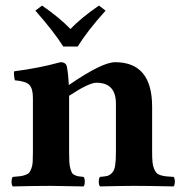

<svg xmlns="http://www.w3.org/2000/svg" viewBox="-20 -667 656 689"><path d="M525.9 -284.2V-122.1Q525.9 -101.1 527.1 -86.9Q528.3 -72.8 532.5 -62.5Q536.6 -52.2 541.3 -46.9Q545.9 -41.5 556.2 -38.3Q566.4 -35.2 575.9 -34.2Q585.4 -33.2 603 -32.2Q607.4 -27.8 607.4 -15.1Q607.4 -2.4 603 2Q517.1 0 460.9 0Q422.9 0 338.9 2Q334.5 -2.4 334.5 -15.1Q334.5 -27.8 338.9 -32.2Q356.9 -33.7 365.5 -35.9Q374 -38.1 382.3 -46.9Q390.6 -55.7 393.3 -73.5Q396 -91.3 396 -122.1V-294.9Q396 -370.1 326.2 -370.1Q298.8 -370.1 228 -323.2V-122.1Q228 -100.6 228.8 -86.7Q229.5 -72.8 232.4 -62.7Q235.4 -52.7 238 -47.4Q240.7 -42 247.8 -38.8Q254.9 -35.6 261 -34.4Q267.1 -33.2 279.8 -32.2Q284.2 -27.8 284.2 -15.1Q284.2 -2.4 279.8 2Q193.8 0 163.1 0Q109.9 0 25.9 2Q21.5 -2.4 21.5 -15.1Q21.5 -27.8 25.9 -32.2Q44.4 -33.7 52.7 -34.7Q61 -35.6 71.3 -39.3Q81.5 -43 85.2 -47.9Q88.9 -52.7 92.8 -63Q96.7 -73.2 97.4 -86.9Q98.1 -100.6 98.1 -122.1V-315.9Q98.1 -348.6 85.7 -362.1Q73.2 -375.5 33.2 -378.9Q31.7 -384.8 30.5 -395.8Q29.3 -406.7 30.8 -411.1Q119.6 -422.4 196.8 -443.8Q217.3 -443.8 220.2 -426.8Q225.1 -400.4 227.1 -361.8Q346.2 -443.8 393.1 -443.8Q525.9 -443.8 525.9 -284.2ZM207 -500Q174.3 -552.2 106.9 -628.9L130.9 -647Q191.9 -605 232.9 -563Q270.5 -602.5 335 -647L358.9 -628.9Q293.5 -556.2 258.8 -500Z"/></svg>

Font: Common Serif
Style: Bold
Weight: 700
Designer: Philipp H. Poll, Khaled Hosny
Foundry: Stefan Peev, Context Ltd.
Version: Version 1.026